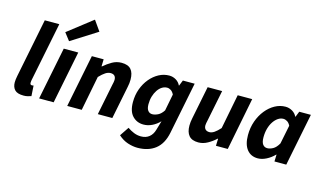

<svg xmlns="http://www.w3.org/2000/svg" viewBox="-111 -1186 2956 1749"><g transform="rotate(15 1367.0 -311.5)"><path d="M145.3 12Q85.8 12 61.3 -13.9Q36.8 -39.8 36.8 -85Q36.8 -98.2 38.7 -112.6Q40.6 -127 44.1 -145.6L155 -700.6H291.8L179.2 -140.3Q178.2 -131.6 177.7 -127Q177.2 -122.5 177.2 -117Q177.2 -98 194.5 -98Q197.5 -98 200.8 -98.5Q204.2 -99 210.2 -100L216.2 -2.2Q201.8 3.2 183.8 7.6Q165.9 12 145.3 12Z M289.2 0 388.7 -496H525.4L426.3 0ZM417.6 -574 363.2 -644.4 595 -824.7 662.5 -728.9Z M554.3 0 653.6 -496.1H765L762.9 -429.7H766.9Q803.1 -461.2 844.1 -484.7Q885.1 -508.1 932.3 -508.1Q994.3 -508.1 1021.9 -475.6Q1049.6 -443.1 1049.6 -380.6Q1049.6 -364.2 1047.7 -346.4Q1045.7 -328.5 1041.6 -310L979.6 0H842.8L901.5 -292.8Q904.9 -308.4 907.2 -319.3Q909.5 -330.3 909.5 -340.3Q909.5 -365.9 896.7 -378.7Q884 -391.5 859.1 -391.5Q835.9 -391.5 811.5 -376Q787.1 -360.4 754.9 -326.7L691.1 0Z M1269.5 202.7Q1226.3 202.7 1178.3 187.2Q1130.3 171.6 1088.1 133.4L1145.7 47.8Q1174.1 67.9 1206.4 81.1Q1238.6 94.3 1273.2 94.3Q1320 94.3 1350.9 69.5Q1381.7 44.7 1394.4 0.3L1420.1 -87.6Q1387.2 -53.4 1348 -34.6Q1308.9 -15.8 1267.8 -15.8Q1205.1 -15.8 1164.1 -59Q1123.2 -102.1 1123.2 -189.1Q1123.2 -256.1 1144.3 -313.7Q1165.3 -371.4 1201.8 -415.1Q1238.3 -458.8 1284.7 -483.5Q1331 -508.1 1382.1 -508.1Q1416 -508.1 1445.2 -490.7Q1474.3 -473.2 1488.3 -443H1490.7L1512 -496.1H1623.3L1525.6 -8Q1504.3 99.2 1438.1 151Q1372 202.7 1269.5 202.7ZM1320.8 -127.5Q1345.5 -127.5 1374.2 -141.5Q1402.9 -155.5 1426.1 -191.6L1456.7 -348.9Q1444.2 -374.2 1426.8 -385.3Q1409.5 -396.4 1391.6 -396.4Q1366 -396.4 1343.3 -382.1Q1320.6 -367.9 1303 -341.8Q1285.4 -315.8 1275.1 -281.5Q1264.9 -247.2 1264.9 -206.6Q1264.9 -166.2 1280.5 -146.8Q1296 -127.5 1320.8 -127.5Z M1792.8 12Q1731.8 12 1703.8 -21Q1675.7 -54 1675.7 -115.4Q1675.7 -132.4 1677.7 -150Q1679.7 -167.6 1683.7 -186L1745.7 -496H1882.4L1823.5 -203.4Q1820.5 -188.6 1818 -177.2Q1815.5 -165.8 1815.5 -155.9Q1815.5 -130.5 1828.8 -117.6Q1842 -104.6 1866.3 -104.6Q1888.5 -104.6 1912.1 -120.6Q1935.8 -136.6 1965.5 -169.4L2029.2 -496H2165.9L2068.4 0H1956.8L1959 -66.6H1955Q1921.8 -35.3 1879.6 -11.7Q1837.4 12 1792.8 12Z M2353.2 12Q2287.7 12 2250.4 -35.3Q2213.2 -82.6 2213.2 -169.9Q2213.2 -240.5 2235.1 -302.2Q2257 -363.8 2294.5 -410.1Q2332 -456.3 2379.3 -482.2Q2426.6 -508.1 2478.1 -508.1Q2512.2 -508.1 2542.1 -490.7Q2571.9 -473.2 2586 -443H2588.3L2609.6 -496.1H2719.3L2620 0H2508.7L2510.8 -64.8H2508.4Q2474.7 -29.9 2433.3 -9Q2391.8 12 2353.2 12ZM2412.8 -99.7Q2438.1 -99.7 2466.7 -115.4Q2495.2 -131.1 2518.8 -173.1L2554.3 -348.9Q2542 -374.2 2523.7 -385.3Q2505.5 -396.4 2487.6 -396.4Q2461.6 -396.4 2437.8 -380.4Q2414 -364.4 2395.2 -336.3Q2376.4 -308.2 2365.6 -270.1Q2354.9 -231.9 2354.9 -187.4Q2354.9 -141.9 2370.6 -120.8Q2386.4 -99.7 2412.8 -99.7Z"/></g></svg>

Font: Source Sans Variable
Style: Italic
Weight: 200
Italic angle: -11°
Designer: Paul D. Hunt
Foundry: Adobe Systems Incorporated
Version: Version 3.006;hotconv 1.0.111;makeotfexe 2.5.65597